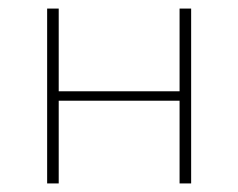

<svg xmlns="http://www.w3.org/2000/svg" viewBox="-20 -428 556 448"><path d="M399 0V-408H426V0ZM90 0V-408H117V0ZM103 -193V-215H412V-193Z"/></svg>

Font: Ysabeau Office Thin
Style: Regular
Weight: 250
Designer: Christian Thalmann (Catharsis Fonts)
Version: Version 2.001;gftools[0.9.30]; featfreeze: tnum,lnum,ss02